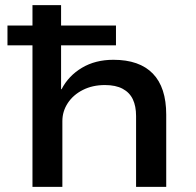

<svg xmlns="http://www.w3.org/2000/svg" viewBox="-20 -725 760 745"><path d="M106 0V-549H9V-626H106V-705H217V-626H430V-549H217V-379H219Q246 -431 298 -462Q350 -493 420 -493Q521 -493 573 -439.5Q625 -386 625 -280V0H508V-275Q508 -313 495.5 -339.5Q483 -366 456 -380.5Q429 -395 387 -395Q339 -395 301.5 -376Q264 -357 243 -325Q222 -293 222 -255V0Z"/></svg>

Font: Nunito Sans 7pt SemiExpanded SemiBold
Style: Regular
Weight: 600
Width: 6
Designer: Vernon Adams
Foundry: Vernon Adams
Version: Version 3.101;gftools[0.9.27]